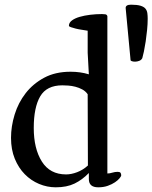

<svg xmlns="http://www.w3.org/2000/svg" viewBox="-20 -783 650 819"><path d="M516 -749Q516 -763 539 -763Q565 -763 579.5 -758.5Q594 -754 600.5 -746Q607 -738 608.5 -727Q610 -716 610 -703Q610 -681 607.5 -655.5Q605 -630 601.5 -606.5Q598 -583 594 -564Q590 -545 587 -535Q583 -527 574 -523.5Q565 -520 556 -520Q548 -520 542.5 -522Q537 -524 537 -526ZM27 -195Q27 -244 42.5 -294.5Q58 -345 89.5 -385.5Q121 -426 168.5 -451.5Q216 -477 281 -477Q323 -477 359 -466L354 -558V-652Q343 -654 329 -656Q315 -658 303 -661Q291 -664 282.5 -667Q274 -670 274 -673Q274 -686 286.5 -695.5Q299 -705 319.5 -711Q340 -717 365 -720Q390 -723 415 -723Q422 -723 429 -722Q436 -721 438 -714V-43Q448 -43 459 -46.5Q470 -50 482 -50Q491 -50 494 -46Q497 -42 497 -35Q497 -31 490 -22.5Q483 -14 470.5 -5.5Q458 3 440 9.5Q422 16 399 16Q359 16 359 -19V-45Q331 -16 298 0Q265 16 218 16Q181 16 146.5 1.5Q112 -13 85.5 -40Q59 -67 43 -106Q27 -145 27 -195ZM262 -39Q284 -39 309 -48.5Q334 -58 355 -77L354 -381Q345 -394 331 -401.5Q317 -409 301.5 -413Q286 -417 271 -418Q256 -419 246 -419Q179 -419 151.5 -372Q124 -325 124 -237Q124 -149 158.5 -94Q193 -39 262 -39Z"/></svg>

Font: Asar
Style: Regular
Weight: 400
Designer: Eben Sorkin
Foundry: Eben Sorkin, Pria Ravichandran
Version: Version 1.003; ttfautohint (v1.3) -l 8 -r 50 -G 0 -x 0 -H 45